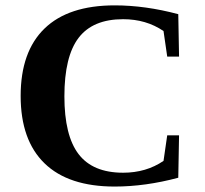

<svg xmlns="http://www.w3.org/2000/svg" viewBox="-20 -682 762 712"><path d="M218.8 -324.7Q218.8 -179.2 271.5 -110.4Q324.2 -41.5 436.5 -41.5Q522 -41.5 586.4 -85.4L600.1 -180.2H644L641.1 -22.9Q519 9.8 405.3 9.8Q233.9 9.8 145.3 -76.2Q56.6 -162.1 56.6 -326.2Q56.6 -490.7 145.3 -576.4Q233.9 -662.1 405.3 -662.1Q519 -662.1 641.1 -629.4L644 -472.2H600.1L586.4 -566.9Q522 -610.8 436.5 -610.8Q324.2 -610.8 271.5 -541.7Q218.8 -472.7 218.8 -324.7Z"/></svg>

Font: Liberation Serif
Style: Bold
Weight: 700
Designer: Steve Matteson
Foundry: Ascender Corporation
Version: Version 2.1.5